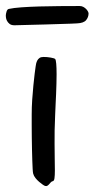

<svg xmlns="http://www.w3.org/2000/svg" viewBox="-67 -618 319 648"><path d="M119.1 -418.9Q121.6 -416.5 122.8 -402.8Q124 -389.2 124 -367.2Q124 -352.5 123.5 -335.4Q123 -318.4 122.3 -300.3Q121.6 -282.2 120.6 -263.9Q119.6 -245.6 119.1 -229Q117.7 -201.7 117.4 -178.5Q117.2 -155.3 117.2 -133.8Q117.2 -105.5 117.7 -82Q118.2 -58.6 118.2 -43Q118.2 -25.9 116.9 -16.8Q115.7 -7.8 111.8 -6.8Q107.4 -5.9 104.5 -2.7Q101.6 0.5 99.1 3.4Q96.7 6.3 93.5 8.5Q90.3 10.7 85.9 9.8Q83.5 9.3 77.6 5.4Q71.8 1.5 65.2 -4.2Q58.6 -9.8 52.7 -17.1Q46.9 -24.4 44.9 -32.2Q43.9 -36.1 43.2 -47.9Q42.5 -59.6 42 -76.2Q41.5 -92.8 41 -113Q40.5 -133.3 40.3 -154.1Q40 -174.8 40 -194.8Q40 -214.8 40 -231Q40 -255.9 41.7 -281.7Q43.5 -307.6 45.7 -330.1Q47.9 -352.5 50 -369.4Q52.2 -386.2 53.2 -393.1Q53.7 -397.5 54.9 -403.1Q56.2 -408.7 58.8 -413.8Q61.5 -418.9 66.4 -422.4Q71.3 -425.8 80.1 -425.8Q92.3 -425.8 104.5 -423.6Q116.7 -421.4 119.1 -418.9ZM231.9 -572.8Q231.9 -560.1 223.6 -550Q215.3 -540 192.9 -539.1Q188.5 -538.6 172.1 -538.1Q155.8 -537.6 133.3 -536.9Q110.8 -536.1 85.7 -535.4Q60.5 -534.7 38.6 -534.2Q16.6 -533.7 0.7 -533.2Q-15.1 -532.7 -18.1 -532.7Q-28.8 -532.7 -34.7 -537.4Q-40.5 -542 -43.5 -547.9Q-46.4 -553.7 -46.9 -558.8Q-47.4 -564 -47.4 -564.9Q-47.4 -570.8 -44.9 -578.9Q-42.5 -586.9 -37.1 -587.9Q-22 -591.3 5.4 -593.3Q32.7 -595.2 65.9 -596.2Q99.1 -597.2 134.5 -597.4Q169.9 -597.7 201.7 -597.7Q209 -597.7 214.6 -594.5Q220.2 -591.3 224.1 -587.2Q228 -583 230 -578.9Q231.9 -574.7 231.9 -572.8Z"/></svg>

Font: Oregano
Style: Regular
Weight: 400
Version: Version 1.000